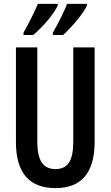

<svg xmlns="http://www.w3.org/2000/svg" viewBox="-20 -958 569 988"><path d="M427 -938H325C315 -909 282 -842 252 -790V-778H305C345 -814 408 -886 427 -929ZM277 -938H175C163 -908 132 -845 101 -790V-778H151C201 -820 256 -884 277 -929ZM467 -714H357V-230C357 -127 327 -88 265 -88C205 -88 172 -128 172 -229V-714H62V-227C62 -66 133 10 265 10C397 10 467 -66 467 -229Z"/></svg>

Font: Noto Sans Display Condensed Medium
Style: Regular
Weight: 500
Width: 3
Designer: Monotype Design Team
Foundry: Monotype Imaging Inc.
Version: Version 1.900